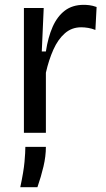

<svg xmlns="http://www.w3.org/2000/svg" viewBox="-20 -550 439 795"><path d="M79 0V-280V-517H161L153 -337H170Q179 -396 198 -439Q217 -482 248.5 -506Q280 -530 327 -530Q337 -530 350 -528.5Q363 -527 380 -521L375 -426Q360 -432 345 -434.5Q330 -437 316 -437Q277 -437 248.5 -412Q220 -387 201 -344.5Q182 -302 170 -249V0ZM64 225Q78 160 81.5 120Q85 80 85 58H170Q170 97 160 139.5Q150 182 135 225Z"/></svg>

Font: Bricolage Grotesque 96pt ExtraBold
Style: Regular
Weight: 400
Version: Version 1.001;gftools[0.9.33.dev8+g029e19f]